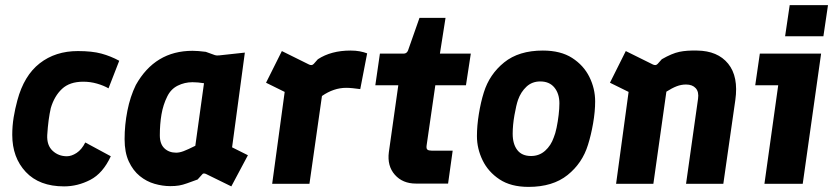

<svg xmlns="http://www.w3.org/2000/svg" viewBox="-20 -720 3270 752"><path d="M231 10Q134 10 81 -46.5Q28 -103 28 -192Q28 -227 33.5 -260.5Q39 -294 48 -327Q74 -424 135.5 -472Q197 -520 285 -520Q341 -520 377.5 -510Q414 -500 447 -482L405 -374Q386 -385 360 -392.5Q334 -400 306 -400Q253 -400 223 -372Q193 -344 179 -297Q174 -275 170.5 -249Q167 -223 165 -191Q163 -151 186 -129.5Q209 -108 242 -108Q260 -108 280 -121Q300 -134 314 -162L414 -108Q383 -41 333.5 -15.5Q284 10 231 10Z M647 9Q617 9 585.5 0Q554 -9 527.5 -30.5Q501 -52 484.5 -87.5Q468 -123 468 -175Q468 -231 479 -286.5Q490 -342 512 -387Q587 -521 734 -521Q755 -521 786 -517L822 -504Q828 -502 838 -503L939 -514L889 -143L951 -112L886 10L786 -39Q776 -43 772 -37L754 -17Q729 -8 712.5 -2Q696 4 681.5 6.5Q667 9 647 9ZM670 -122Q683 -122 699 -128Q715 -134 745 -149L779 -394Q755 -398 734 -398Q703 -398 676 -384.5Q649 -371 635 -342Q619 -310 612.5 -272Q606 -234 606 -190Q606 -156 624 -139Q642 -122 670 -122Z M1046 0 1095 -360 1022 -396 1084 -520 1191 -467Q1202 -462 1209 -470L1225 -488Q1277 -522 1353 -522Q1373 -522 1389 -519Q1405 -516 1418 -511L1391 -371Q1376 -373 1362 -374.5Q1348 -376 1336 -376Q1287 -376 1241 -344L1192 0Z M1609 -1Q1557 -1 1526.5 -35.5Q1496 -70 1503 -124L1540 -386H1450L1468 -510H1561Q1573 -510 1578 -522L1623 -650H1725L1703 -510H1824L1805 -386H1685L1651 -151Q1649 -138 1654 -134Q1659 -130 1670 -130H1753L1735 -1Z M2050 12Q1981 12 1936.5 -17.5Q1892 -47 1870 -92.5Q1848 -138 1848 -187Q1848 -227 1855.5 -273.5Q1863 -320 1875 -358Q1897 -429 1954.5 -475.5Q2012 -522 2106 -522Q2176 -522 2221 -493Q2266 -464 2288.5 -418.5Q2311 -373 2311 -323Q2311 -283 2303 -237Q2295 -191 2283 -153Q2261 -81 2203 -34.5Q2145 12 2050 12ZM2060 -109Q2092 -109 2115 -129.5Q2138 -150 2149 -182Q2155 -196 2160 -220Q2165 -244 2168 -269.5Q2171 -295 2171 -315Q2171 -353 2151.5 -377Q2132 -401 2096 -401Q2064 -401 2042 -380.5Q2020 -360 2009 -329Q2002 -309 1995 -269.5Q1988 -230 1988 -196Q1988 -156 2006 -132.5Q2024 -109 2060 -109Z M2393 0 2442 -360 2369 -396 2431 -520 2538 -467Q2549 -462 2556 -470L2572 -488Q2612 -511 2641 -517Q2670 -523 2710 -522Q2791 -521 2832 -470.5Q2873 -420 2860 -328L2813 0H2667L2714 -333Q2718 -360 2705 -374.5Q2692 -389 2667 -389Q2648 -389 2630 -382Q2612 -375 2590 -361L2539 0Z M3055 -578 3073 -700H3223L3205 -578ZM2974 0 3028 -386H2938L2956 -510H3196L3124 0Z"/></svg>

Font: Finlandica
Style: Bold Italic
Weight: 700
Italic angle: -8°
Designer: Niklas Ekholm, Juho Hiilivirta, Jaakko Suomalainen
Foundry: Helsinki Type Studio
Version: Version 1.064; ttfautohint (v1.8.4.7-5d5b)